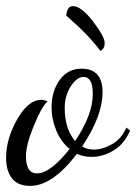

<svg xmlns="http://www.w3.org/2000/svg" viewBox="-30 -577 446 629"><path d="M-10 -59Q-10 -123 26.5 -186.5Q63 -250 105 -250Q114 -250 126 -245Q107 -229 81 -165.5Q55 -102 55 -66Q55 -9 91 -9Q135 -9 198 -89Q170 -112 154.5 -149Q139 -186 139 -226Q139 -278 165.5 -315Q192 -352 237 -352Q306 -352 306 -275Q306 -197 239 -97Q257 -87 277 -87Q306 -87 337 -104.5Q368 -122 384 -159L396 -149Q377 -105 342 -84Q307 -63 270 -63Q243 -63 222 -73Q142 32 69 32Q28 32 9 7Q-10 -18 -10 -59ZM182 -223Q182 -155 216 -115Q274 -201 274 -269Q274 -325 244 -325Q222 -325 202 -294.5Q182 -264 182 -223ZM187 -526Q190 -557 209 -557Q236 -557 274.5 -507Q313 -457 313 -436Q313 -417 299 -410Q261 -462 187 -526Z"/></svg>

Font: DancingScriptRegular
Style: Regular
Weight: 400
Designer: Pablo Impallari
Foundry: Pablo Impallari. www.impallari.com
Version: Version 1.002